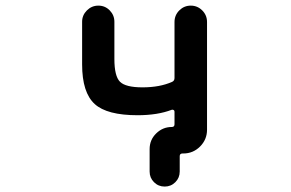

<svg xmlns="http://www.w3.org/2000/svg" viewBox="-20 -567 1040 686"><path d="M514.6 45.9V-34.2Q514.6 -67.4 538.1 -90.3Q561.5 -113.3 593.8 -113.3Q603.5 -113.3 603.5 -123V-168Q603.5 -171.9 600.6 -173.8Q597.7 -175.8 593.8 -174.8Q543 -155.3 471.7 -155.3Q362.3 -155.3 318.4 -195.3Q273.4 -236.3 273.4 -336.9V-489.3Q273.4 -512.7 290.5 -529.8Q307.6 -546.9 331.5 -546.9Q355.5 -546.9 372.1 -529.8Q388.7 -512.7 388.7 -489.3V-356.4Q388.7 -294.9 408.7 -274.9Q428.7 -254.9 489.3 -254.9Q550.8 -254.9 594.7 -274.4Q603.5 -278.3 603.5 -288.1V-488.3Q603.5 -512.7 620.6 -529.8Q637.7 -546.9 661.6 -546.9Q685.5 -546.9 702.6 -529.8Q719.7 -512.7 719.7 -488.3V-103.5Q719.7 -68.4 694.8 -43.5Q669.9 -18.6 634.8 -18.6H631.8Q622.1 -18.6 622.1 -8.8V45.9Q622.1 68.4 606.4 84Q590.8 99.6 568.4 99.6Q545.9 99.6 530.3 84Q514.6 68.4 514.6 45.9Z"/></svg>

Font: Rounded-X Mgen+ 2m medium
Style: Regular
Weight: 500
Designer: [Source Han Sans]
Ryoko NISHIZUKA  (kana & ideographs); Paul D. Hunt (Latin, Greek & Cyrillic); Wenlong ZHANG  (bopomofo
Version: Version 1.059.20150602